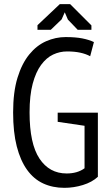

<svg xmlns="http://www.w3.org/2000/svg" viewBox="-20 -890 532 922"><path d="M257 -349H450V-41Q422 -15 378 -1.5Q334 12 289 12Q233 12 187.5 -9Q142 -30 110 -74.5Q78 -119 60.5 -187Q43 -255 43 -350Q43 -448 64 -516.5Q85 -585 120.5 -628.5Q156 -672 201.5 -692Q247 -712 295 -712Q343 -712 375.5 -705.5Q408 -699 431 -688L413 -620Q393 -631 365.5 -637Q338 -643 302 -643Q267 -643 235 -628Q203 -613 177.5 -578.5Q152 -544 137 -488Q122 -432 122 -350Q122 -200 169.5 -128.5Q217 -57 300 -57Q352 -57 386 -82V-286L257 -305ZM267 -870H317L419 -768V-747H353L306 -796L291 -831L276 -797L224 -747H160V-769Z"/></svg>

Font: PT Sans Narrow
Style: Regular
Weight: 400
Width: 3
Designer: A.Korolkova, O.Umpeleva, V.Yefimov
Foundry: ParaType Ltd
Version: Version 2.003W OFL